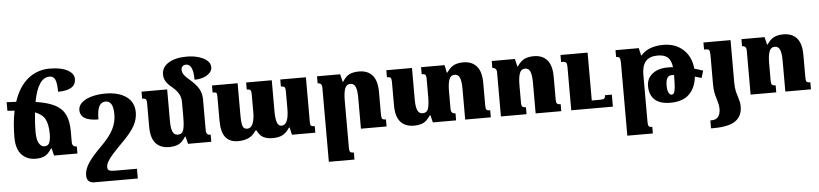

<svg xmlns="http://www.w3.org/2000/svg" viewBox="-53 -1092 7188 1686"><g transform="rotate(-5 3541.0 -249.5)"><path d="M267 -483Q375 -467 437 -434.5Q499 -402 526 -345.5Q553 -289 553 -198V-103Q553 -62 594 -62V0H388L372 -65H367Q337 -17 305.5 -1.5Q274 14 226 14Q150 14 102.5 -36Q55 -86 55 -189Q55 -316 77 -423Q57 -425 14 -427V-503Q70 -501 98 -499Q141 -630 223.5 -697Q306 -764 415 -764Q516 -764 572.5 -733Q629 -702 629 -654Q629 -555 472 -555Q472 -631 457.5 -662.5Q443 -694 409 -694Q306 -694 267 -483ZM254 -392Q244 -292 244 -224Q244 -152 263.5 -120Q283 -88 311 -88Q346 -88 356.5 -118.5Q367 -149 367 -190Q367 -275 343 -321.5Q319 -368 254 -392Z M1136 -315Q1136 -257 1107 -202Q1078 -147 1003 -71Q938 -6 904 33Q870 72 857 96.5Q844 121 844 143Q844 165 859.5 172Q875 179 911 179H1103V265H721Q653 265 653 197Q653 150 686.5 95.5Q720 41 811 -49Q884 -121 915.5 -183.5Q947 -246 947 -312Q947 -377 929.5 -405Q912 -433 879 -433Q843 -433 823.5 -399Q804 -365 804 -282Q644 -282 644 -379Q644 -416 676 -444.5Q708 -473 763 -488Q818 -503 884 -503Q999 -503 1067.5 -454.5Q1136 -406 1136 -315Z M1774 -62V0H1569L1553 -65H1548Q1517 -17 1484 -1.5Q1451 14 1402 14Q1325 14 1283.5 -33Q1242 -80 1242 -179V-385Q1242 -412 1235 -421Q1228 -430 1202 -430V-492H1428V-214Q1428 -150 1441.5 -119Q1455 -88 1487 -88Q1526 -88 1537 -125Q1548 -162 1548 -234V-370Q1548 -410 1530.5 -441.5Q1513 -473 1477 -504Q1438 -535 1420.5 -563Q1403 -591 1403 -625Q1403 -690 1463.5 -727Q1524 -764 1623 -764Q1682 -764 1729.5 -749.5Q1777 -735 1804 -710Q1831 -685 1831 -654Q1831 -611 1785 -583Q1739 -555 1675 -556Q1675 -694 1612 -694Q1591 -694 1580 -682.5Q1569 -671 1569 -652Q1569 -610 1628 -563Q1687 -513 1710.5 -471Q1734 -429 1734 -380V-103Q1734 -62 1774 -62Z M2651 -492V-91Q2651 -72 2658.5 -65Q2666 -58 2691 -58V0H2485L2470 -65H2465Q2433 -18 2399 -1.5Q2365 15 2315 15Q2264 15 2231 -3Q2198 -21 2179 -64H2168Q2138 -17 2097 -1Q2056 15 2011 15Q1936 15 1899 -31.5Q1862 -78 1862 -181V-395Q1862 -418 1855 -424Q1848 -430 1823 -430V-492H2049V-217Q2049 -146 2058 -116.5Q2067 -87 2099 -87Q2132 -87 2148 -125.5Q2164 -164 2164 -223V-387Q2164 -412 2156.5 -421Q2149 -430 2124 -430V-492H2350V-217Q2350 -153 2362 -120Q2374 -87 2401 -87Q2465 -87 2465 -234V-387Q2465 -411 2458 -420.5Q2451 -430 2425 -430V-492Z M3319 0H3093V-270Q3093 -337 3080 -368.5Q3067 -400 3035 -400Q2999 -400 2986 -363Q2973 -326 2973 -258V161Q2973 185 2980.5 194Q2988 203 3013 203V265H2787V-389Q2787 -430 2749 -430V-492H2953L2969 -425H2974Q3003 -471 3036 -486.5Q3069 -502 3120 -502Q3196 -502 3237.5 -454.5Q3279 -407 3279 -307V-107Q3279 -80 3286 -71Q3293 -62 3319 -62Z M4238 -62V0H4012V-270Q4012 -336 3999 -368Q3986 -400 3954 -400Q3918 -400 3905 -363Q3892 -326 3892 -258V-103Q3892 -62 3932 -62V0H3727L3711 -65H3706Q3675 -17 3642 -1.5Q3609 14 3560 14Q3483 14 3441.5 -33Q3400 -80 3400 -179V-385Q3400 -412 3393 -421Q3386 -430 3360 -430V-492H3586V-214Q3586 -150 3599.5 -119Q3613 -88 3645 -88Q3684 -88 3695 -125Q3706 -162 3706 -234V-388Q3706 -412 3698.5 -421Q3691 -430 3666 -430V-492H3873L3887 -425H3893Q3922 -469 3955.5 -485.5Q3989 -502 4038 -502Q4114 -502 4156 -454.5Q4198 -407 4198 -307V-107Q4198 -80 4205 -71Q4212 -62 4238 -62Z M4859 0H4633V-270Q4633 -337 4620 -368.5Q4607 -400 4575 -400Q4539 -400 4526 -363Q4513 -326 4513 -258V-104Q4513 -80 4520.5 -71Q4528 -62 4553 -62V0H4327V-389Q4327 -430 4289 -430V-492H4493L4509 -425H4514Q4543 -469 4576.5 -485.5Q4610 -502 4660 -502Q4736 -502 4777.5 -454.5Q4819 -407 4819 -307V-107Q4819 -80 4826 -71Q4833 -62 4859 -62ZM5314 0H4947V-381Q4947 -412 4939 -421Q4931 -430 4907 -430H4895V-492H5134V-70H5203Q5234 -70 5243.5 -76.5Q5253 -83 5253 -106H5314Z M6112 -183Q6079 -193 6054 -200Q6044 -103 5987 -46.5Q5930 10 5820 10Q5729 10 5683 -32.5Q5637 -75 5637 -153Q5637 -219 5687.5 -260Q5738 -301 5824 -301Q5855 -301 5870 -300Q5862 -362 5832 -387.5Q5802 -413 5744 -413Q5673 -413 5639 -374Q5605 -335 5605 -258V150Q5605 176 5607.5 187.5Q5610 199 5618 203Q5626 207 5643 207V265H5418V-372Q5418 -409 5411 -420.5Q5404 -432 5380 -432V-492H5585L5600 -427H5605Q5670 -502 5803 -502Q5907 -502 5976 -440Q6045 -378 6055 -270Q6092 -260 6131 -246ZM5873 -230Q5865 -231 5851 -231Q5800 -231 5800 -142Q5800 -103 5810.5 -81.5Q5821 -60 5838 -60Q5851 -60 5858.5 -73.5Q5866 -87 5869.5 -123Q5873 -159 5873 -230Z M6207 -381Q6207 -412 6199 -421Q6191 -430 6167 -430H6155V-492H6394V-118Q6394 -78 6399.5 -49.5Q6405 -21 6416 11Q6425 41 6428.5 58Q6432 75 6432 97Q6432 180 6372.5 222.5Q6313 265 6177 265H6156V195H6163Q6206 196 6225.5 170.5Q6245 145 6245 103Q6245 81 6241.5 63.5Q6238 46 6229 15Q6218 -18 6212.5 -47.5Q6207 -77 6207 -117Z M7060 0H6834V-270Q6834 -337 6821 -368.5Q6808 -400 6776 -400Q6740 -400 6727 -363Q6714 -326 6714 -258V-104Q6714 -80 6721.5 -71Q6729 -62 6754 -62V0H6528V-389Q6528 -430 6490 -430V-492H6694L6710 -425H6715Q6744 -469 6777.5 -485.5Q6811 -502 6861 -502Q6937 -502 6978.5 -454.5Q7020 -407 7020 -307V-107Q7020 -80 7027 -71Q7034 -62 7060 -62Z"/></g></svg>

Font: Noto Serif Armenian Black
Style: Regular
Weight: 900
Designer: Monotype Design team
Foundry: Monotype Imaging Inc.
Version: Version 1.000